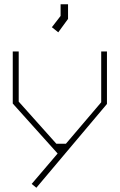

<svg xmlns="http://www.w3.org/2000/svg" viewBox="-20 -720 563 903"><path d="M151 163 129 145 251 2 40 -233V-478H68V-242L245 -44H290L456 -239V-478H483V-231ZM224 -592 265 -645V-700H300V-631L254 -568Z"/></svg>

Font: Turret Road ExtraLight
Style: Regular
Weight: 275
Designer: Noponies
Foundry: Noponies
Version: Version 1.001; ttfautohint (v1.8)